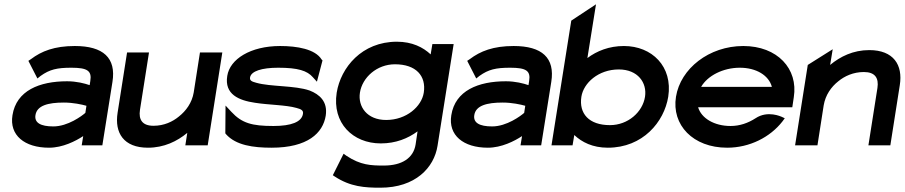

<svg xmlns="http://www.w3.org/2000/svg" viewBox="-20 -676 4208 893"><path d="M208 11C272 11 332 -20 367 -43L360 0H456L503 -295C521 -407 460 -462 328 -462C233 -462 173 -438 124 -401L112 -393L154 -311L169 -323C211 -353 245 -361 312 -361C386 -361 408 -347 400 -299L397 -280C374 -288 336 -298 292 -298C164 -298 56 -255 38 -140C23 -47 94 11 208 11ZM277 -199C320 -199 361 -190 382 -184L377 -151C361 -137 296 -88 228 -88C169 -88 139 -105 145 -141C152 -185 203 -199 277 -199Z M668 11C743 11 804 -19 851 -58L842 0H946L1014 -432H910L881 -246C873 -198 845 -160 812 -134C783 -110 743 -91 694 -91C642 -91 624 -119 631 -165L673 -432H571L527 -152C512 -58 555 11 668 11Z M1166 -198C1228 -188 1310 -188 1359 -174C1382 -168 1392 -162 1389 -146C1383 -109 1335 -90 1252 -90C1152 -90 1105 -103 1056 -156L1029 -185L1028 -56L1031 -52C1077 0 1158 11 1243 11C1411 11 1482 -57 1495 -138C1505 -204 1466 -237 1420 -255C1351 -279 1239 -272 1172 -291C1149 -297 1141 -302 1143 -316C1148 -345 1197 -361 1274 -361C1366 -361 1409 -347 1435 -317L1454 -296L1480 -395L1476 -399C1446 -448 1361 -462 1283 -462C1145 -462 1049 -401 1037 -323C1023 -237 1091 -209 1166 -198Z M1751 -9C1821 -9 1877 -32 1922 -65L1913 -4C1903 59 1850 94 1765 94C1705 94 1657 92 1592 49L1578 39L1528 139L1537 145C1610 193 1677 197 1749 197C1912 197 1999 104 2015 2L2090 -471H1991L1983 -423C1948 -456 1897 -482 1826 -482C1663 -482 1565 -362 1546 -245C1524 -104 1621 -9 1751 -9ZM1817 -377C1915 -377 1963 -323 1951 -245C1941 -181 1871 -118 1776 -118C1687 -118 1644 -180 1654 -245C1665 -316 1733 -377 1817 -377Z M2249 11C2313 11 2373 -20 2408 -43L2401 0H2497L2544 -295C2562 -407 2501 -462 2369 -462C2274 -462 2214 -438 2165 -401L2153 -393L2195 -311L2210 -323C2252 -353 2286 -361 2353 -361C2427 -361 2449 -347 2441 -299L2438 -280C2415 -288 2377 -298 2333 -298C2205 -298 2097 -255 2079 -140C2064 -47 2135 11 2249 11ZM2318 -199C2361 -199 2402 -190 2423 -184L2418 -151C2402 -137 2337 -88 2269 -88C2210 -88 2180 -105 2186 -141C2193 -185 2244 -199 2318 -199Z M2643 0 2651 -48C2686 -15 2736 11 2807 11C2970 11 3069 -109 3088 -226C3110 -367 3012 -462 2882 -462C2813 -462 2756 -439 2712 -406L2752 -656L2637 -580L2545 0ZM2858 -353C2947 -353 2990 -291 2980 -226C2969 -155 2901 -94 2817 -94C2719 -94 2672 -148 2684 -226C2694 -290 2763 -353 2858 -353Z M3362 11C3467 11 3562 -38 3619 -111L3630 -126L3615 -133C3614 -133 3551 -164 3494 -126C3460 -104 3421 -90 3378 -90C3302 -90 3242 -126 3227 -177H3665L3672 -224C3693 -356 3596 -462 3437 -462C3278 -462 3145 -357 3124 -226C3103 -95 3203 11 3362 11ZM3421 -361C3498 -361 3556 -325 3570 -272H3241C3271 -324 3343 -361 3421 -361Z M3782 0 3811 -186C3819 -234 3846 -272 3879 -298C3908 -322 3949 -341 3998 -341C4050 -341 4068 -313 4061 -267L4019 0H4121L4165 -280C4180 -374 4136 -443 4023 -443C3948 -443 3888 -413 3841 -374L3853 -447L3737 -374L3678 0Z"/></svg>

Font: Charger Pro
Style: BlkExtObl
Weight: 900
Designer: Jasper
Foundry: Cannot Into Space Fonts
Version: Version 1.09